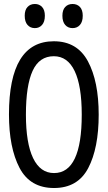

<svg xmlns="http://www.w3.org/2000/svg" viewBox="-20 -933 540 963"><path d="M25 -359Q25 -726 250 -726Q367 -726 421 -625.5Q475 -525 475 -358Q475 -190 422.5 -90Q370 10 251 10Q131 10 78 -91Q25 -192 25 -359ZM390 -358Q390 -502 354.5 -576.5Q319 -651 250 -651Q177 -651 143.5 -577.5Q110 -504 110 -358Q110 -215 146 -140Q182 -65 251 -65Q390 -65 390 -358ZM104 -854Q104 -883 118 -898Q132 -913 155 -913Q177 -913 191 -898Q205 -883 205 -854Q205 -824 191 -808Q177 -792 155 -792Q132 -792 118 -808Q104 -824 104 -854ZM293 -854Q293 -883 307 -898Q321 -913 344 -913Q367 -913 381 -898Q395 -883 395 -854Q395 -824 381 -808Q367 -792 344 -792Q321 -792 307 -808Q293 -824 293 -854Z"/></svg>

Font: Noto Sans Mono UI Cond
Style: Regular
Weight: 400
Width: 3
Monospace: yes
Designer: Monotype Design team
Foundry: Monotype Imaging Inc.
Version: Version 1.000